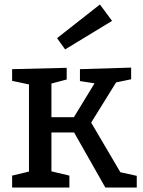

<svg xmlns="http://www.w3.org/2000/svg" viewBox="-20 -835 635 855"><path d="M34 0V-53L109 -71V-459L34 -475V-527L277 -533V-481L209 -463V-313H309L401 -464L336 -474V-527L564 -534V-482L497 -468L386 -289L516 -68L589 -52V0H449L310 -245H209V-72L289 -53V0ZM270 -615 234 -665 425 -815 479 -742Z"/></svg>

Font: Bitter Medium
Style: Regular
Weight: 500
Designer: Sol Matas, and Bitter project Authors
Foundry: Sol Matas
Version: Version 2.001